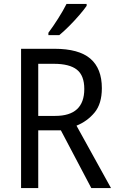

<svg xmlns="http://www.w3.org/2000/svg" viewBox="-20 -1057 603 984"><path d="M259 -807Q384 -807 443 -756.5Q502 -706 502 -605Q502 -525 464.5 -480Q427 -435 372 -413L549 -93H448L292 -389H176V-93H88V-807ZM256 -730H176V-463H263Q412 -463 412 -601Q412 -670 374 -700Q336 -730 256 -730ZM424 -1027Q411 -1008 386.5 -979.5Q362 -951 334 -923Q306 -895 284 -877H228V-889Q252 -921 278 -962Q304 -1003 321 -1037H424Z"/></svg>

Font: Noto Sans Kannada UI SemiCondensed
Style: Regular
Weight: 400
Width: 4
Designer: Jelle Bosma - Monotype Design Team
Foundry: Monotype Imaging Inc.
Version: Version 2.005; ttfautohint (v1.8.4.7-5d5b)